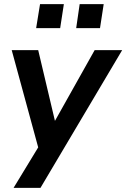

<svg xmlns="http://www.w3.org/2000/svg" viewBox="-20 -735 615 935"><path d="M46 180 181 -42 174 12 37 -491H166L255 -115H230L441 -491H575L177 180ZM351 -598 368 -715H485L467 -598ZM156 -598 175 -715H291L273 -598Z"/></svg>

Font: Nunito Sans 11pt
Style: Bold Italic
Weight: 700
Italic angle: -9°
Version: Version 3.101;gftools[0.9.27]